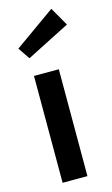

<svg xmlns="http://www.w3.org/2000/svg" viewBox="-113 -764 472 808"><g transform="rotate(-15 122.5 -360.0)"><path d="M163.2 0H55V-465.5H163.2ZM21.4 -593.6 198.6 -719.5 245 -638.6 55.9 -542.3Z"/></g></svg>

Font: Spartan MB SemBd
Style: Regular
Weight: 600
Designer: Matt Bailey, Mirko Velimirovic
Foundry: Matt Bailey
Version: Version 1.005